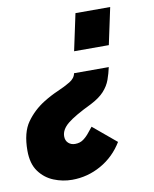

<svg xmlns="http://www.w3.org/2000/svg" viewBox="-120 -568 677 844"><g transform="rotate(-10 219.0 -146.5)"><path d="M430 -506 395 -342H240L275 -506ZM378 -247Q372 -219 362.5 -192.5Q353 -166 332 -143Q311 -120 272 -100Q195 -63 163.5 -37Q132 -11 132 19Q132 38 144 49Q156 60 174 60Q196 60 211.5 48.5Q227 37 238.5 22Q250 7 258 -2L361 84Q324 145 263.5 179Q203 213 134 213Q92 213 52.5 197Q13 181 -12.5 146Q-38 111 -38 53Q-38 -28 -6 -73Q26 -118 74 -148Q106 -168 138.5 -182Q171 -196 195 -210.5Q219 -225 223 -247Z"/></g></svg>

Font: Raleway Black
Style: Italic
Weight: 900
Italic angle: -12°
Designer: Matt McInerney, Pablo Impallari, Rodrigo Fuenzalida
Foundry: Matt McInerney, Pablo Impallari, Rodrigo Fuenzalida
Version: Version 4.101;RELEASE